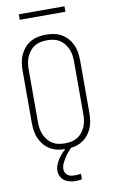

<svg xmlns="http://www.w3.org/2000/svg" viewBox="-117 -961 734 1242"><g transform="rotate(-10 250.0 -340.0)"><path d="M250 8Q224 8 198 3Q172 -2 149 -15Q126 -28 108.5 -48Q91 -68 80 -92Q69 -116 65 -142.5Q61 -169 61 -195V-540Q61 -566 65 -592.5Q69 -619 80 -643Q91 -667 108.5 -687Q126 -707 149 -720Q172 -733 198 -738Q224 -743 250 -743Q276 -743 302 -738Q328 -733 351 -720Q374 -707 391.5 -687Q409 -667 420 -643Q431 -619 435 -592.5Q439 -566 439 -540V-195Q439 -169 435 -142.5Q431 -116 420 -92Q409 -68 391.5 -48Q374 -28 351 -15Q328 -2 302 3Q276 8 250 8ZM250 -29Q271 -29 292 -33Q313 -37 331 -48Q349 -59 362.5 -76Q376 -93 384.5 -112.5Q393 -132 396 -153Q399 -174 399 -195V-540Q399 -561 396 -582Q393 -603 384.5 -622.5Q376 -642 362.5 -659Q349 -676 331 -687Q313 -698 292 -702Q271 -706 250 -706Q229 -706 208 -702Q187 -698 169 -687Q151 -676 137.5 -659Q124 -642 115.5 -622.5Q107 -603 104 -582Q101 -561 101 -540V-195Q101 -174 104 -153Q107 -132 115.5 -112.5Q124 -93 137.5 -76Q151 -59 169 -48Q187 -37 208 -33Q229 -29 250 -29ZM275 223Q256 223 237.5 218.5Q219 214 203.5 203.5Q188 193 179 175.5Q170 158 170 139Q170 118 178 98Q186 78 198 60Q210 42 225 26.5Q240 11 256 -2L264 -8H290V0Q275 14 262 29Q249 44 238.5 60.5Q228 77 219 95.5Q210 114 210 134Q210 146 215.5 157Q221 168 231 175Q241 182 253.5 184Q266 186 278 186Q287 186 297 185Q307 184 317 182V219Q306 221 296 222Q286 223 275 223ZM100 -867V-903H400V-867Z"/></g></svg>

Font: Iosevka SS04 Extralight
Style: Regular
Weight: 200
Monospace: yes
Designer: Belleve Invis
Foundry: Belleve Invis
Version: Version 19.0.0; ttfautohint (v1.8.4)